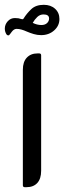

<svg xmlns="http://www.w3.org/2000/svg" viewBox="-29 -778 267 798"><path d="M153 -758Q182 -758 200 -741.5Q218 -725 218 -699Q218 -671 196 -651.5Q174 -632 142 -632Q126 -632 111 -636.5Q96 -641 82 -647Q71 -652 60.5 -655Q50 -658 40 -658Q29 -658 20 -646Q17 -642 14 -638Q11 -634 9 -632Q8 -631 5 -631Q1 -631 -2 -635Q-9 -646 -9 -659Q-9 -676 3 -689.5Q15 -703 33 -703Q42 -703 47.5 -702Q53 -701 59 -699Q61 -698 64 -698Q68 -698 69 -701Q82 -722 101 -740Q120 -758 153 -758ZM143 -674Q158 -674 166.5 -682Q175 -690 175 -701Q175 -718 152 -718Q137 -718 126 -707.5Q115 -697 107 -683Q125 -674 143 -674ZM81 0H74Q66 0 66 -8V-488Q66 -521 82.5 -538.5Q99 -556 127 -556H134Q142 -556 142 -548V-68Q142 -35 126 -17.5Q110 0 81 0Z"/></svg>

Font: Zain
Style: Regular
Weight: 400
Designer: Zain,Boutros
Foundry: Mobile Telecommunications Company (Zain), 2024
Version: Version 1.51; ttfautohint (v1.8.4)